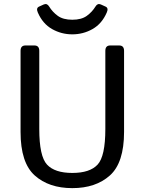

<svg xmlns="http://www.w3.org/2000/svg" viewBox="-20 -928 725 962"><path d="M169.4 -865.7Q159.7 -887.7 175.8 -895L199.7 -905.8Q215.8 -912.6 226.1 -895.5Q242.7 -868.2 269.5 -848.6Q296.4 -829.1 342.3 -829.1Q388.2 -829.1 415 -848.6Q441.9 -868.2 458.5 -895.5Q468.8 -912.6 484.9 -905.8L508.8 -895Q524.9 -887.7 515.1 -865.7Q490.7 -809.1 443.8 -782.5Q397 -755.9 342.3 -755.9Q287.6 -755.9 240.7 -782.5Q193.8 -809.1 169.4 -865.7ZM83 -267.1V-673.3Q83 -700.2 107.4 -700.2H152.3Q176.8 -700.2 176.8 -673.3V-281.7Q176.8 -145 215.6 -103.3Q254.4 -61.5 342.3 -61.5Q430.2 -61.5 469 -103.3Q507.8 -145 507.8 -281.7V-673.3Q507.8 -700.2 532.2 -700.2H577.1Q601.6 -700.2 601.6 -673.3V-267.1Q601.6 -112.3 530.5 -48.8Q459.5 14.6 342.3 14.6Q225.1 14.6 154.1 -48.8Q83 -112.3 83 -267.1Z"/></svg>

Font: Istok
Style: Regular
Weight: 500
Designer: Andrey V. Panov
Foundry: Andrey V. Panov
Version: Version 1.0.3